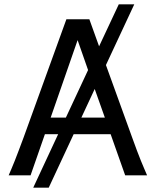

<svg xmlns="http://www.w3.org/2000/svg" viewBox="-20 -801 721 877"><path d="M351.6 -263.7H459L412.6 -394.5ZM211.4 -263.7H280.8L382.3 -481L334.5 -617.7ZM593.3 -781.2 463.9 -503.9 583.5 -173.3Q595.7 -139.2 605.5 -113.3Q615.2 -87.4 623.5 -67.1Q631.8 -46.9 638.7 -30.8Q645.5 -14.6 651.9 0H551.8L485.4 -188H316.4L202.6 56.2H131.8L245.6 -188H185.1L119.6 0H19.5Q25.9 -14.6 32.7 -30.8Q39.6 -46.9 47.6 -67.1Q55.7 -87.4 65.4 -113.3Q75.2 -139.2 87.9 -173.3L283.2 -712.9H388.2L432.6 -589.4L522.5 -781.2Z"/></svg>

Font: Andika FrenchTight
Style: Regular
Weight: 400
Designer: Victor Gaultney, Annie Olsen, Julie Remington, Don Collingsworth, Eric Hays, Becca Hirsbrunner
Foundry: SIL International
Version: Version 5.000 ; Dig1 Dig4Opn Dig7 LnSpcTght